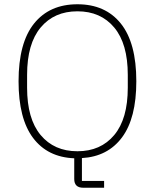

<svg xmlns="http://www.w3.org/2000/svg" viewBox="-20 -730 726 900"><path d="M468 150H370Q328 150 328 109V12Q203 7 135 -83.5Q67 -174 67 -349Q67 -529 139.5 -619.5Q212 -710 343 -710Q474 -710 546.5 -619.5Q619 -529 619 -349Q619 -176 552 -86Q485 4 364 11V118H468ZM343 -21Q452 -21 515.5 -97Q579 -173 579 -319V-379Q579 -525 515.5 -601Q452 -677 343 -677Q234 -677 170.5 -601Q107 -525 107 -379V-319Q107 -173 170.5 -97Q234 -21 343 -21Z"/></svg>

Font: IBM Plex Sans ExtLt
Style: Regular
Weight: 200
Designer: Mike Abbink, Paul van der Laan, Pieter van Rosmalen
Foundry: Bold Monday
Version: Version 3.005